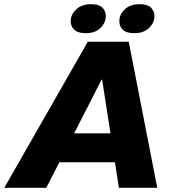

<svg xmlns="http://www.w3.org/2000/svg" viewBox="-58 -900 835 920"><path d="M-37.5 0 362.7 -700H558.9L695.5 0H511.7L431.4 -518.7H428.9L163.8 0ZM178.4 -122.4 206.3 -261H555.2L527.2 -122.4ZM352.3 -741Q313.9 -741 296.2 -759.3Q278.5 -777.5 281 -804.5Q283.6 -834.5 309.5 -857.2Q335.5 -879.9 378.8 -879.9Q418.2 -879.9 434.6 -861.6Q451.1 -843.3 448.6 -816.3Q446 -786.9 421.3 -763.9Q396.6 -741 352.3 -741ZM584.8 -741Q546 -741 528.7 -759.3Q511.5 -777.5 514 -804.5Q516.6 -834.5 542 -857.2Q567.5 -879.9 611.3 -879.9Q650.2 -879.9 667.1 -861.6Q684.1 -843.3 681.6 -816.3Q679 -786.4 653.8 -763.7Q628.6 -741 584.8 -741Z"/></svg>

Font: REM Medium
Style: Italic
Weight: 500
Italic angle: -11°
Designer: Octavio Pardo
Foundry: Ashler Design
Version: Version 1.005;gftools[0.9.28]